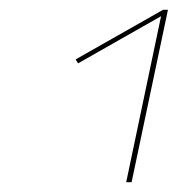

<svg xmlns="http://www.w3.org/2000/svg" viewBox="-20 -777 362 391"><path d="M322 -757 248 -406H237L308 -744L139 -648L134 -656L312 -757Z"/></svg>

Font: Ysabeau Hairline
Style: Italic
Weight: 100
Italic angle: -12°
Designer: Christian Thalmann (Catharsis Fonts)
Version: Version 0.003